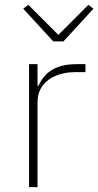

<svg xmlns="http://www.w3.org/2000/svg" viewBox="-20 -773 406 793"><path d="M135 0H100V-508H135V-419H139Q150 -444 169 -464Q188 -484 219 -496Q250 -508 295 -508H333V-475H288Q247 -475 212 -461Q177 -447 156 -419Q135 -391 135 -349ZM242 -602H200L76 -737L97 -753L221 -629L345 -753L366 -737Z"/></svg>

Font: IBM Plex Sans ExtraLight
Style: Regular
Weight: 250
Designer: Mike Abbink, Paul van der Laan, Pieter van Rosmalen
Foundry: Bold Monday
Version: Version 3.201